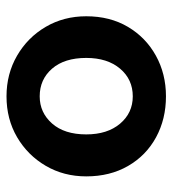

<svg xmlns="http://www.w3.org/2000/svg" viewBox="10 -529 530 590"><g transform="rotate(-90 275.0 -234.0)"><path d="M274 11Q204 11 148 -19.5Q92 -50 60 -105.5Q28 -161 28 -234Q28 -303 60.5 -358.5Q93 -414 148.5 -446.5Q204 -479 274 -479Q343 -479 399 -446.5Q455 -414 487.5 -358.5Q520 -303 520 -234Q520 -161 487.5 -106Q455 -51 399 -20Q343 11 274 11ZM274 -91Q326 -91 359 -130Q392 -169 392 -234Q392 -301 359 -339Q326 -377 274 -377Q224 -377 190.5 -339Q157 -301 157 -234Q157 -169 190 -130Q223 -91 274 -91Z"/></g></svg>

Font: Inconsolata SemiExpanded ExtraBold
Style: Regular
Weight: 800
Width: 6
Monospace: yes
Designer: Raph Levien, Cyreal, Brenton Simpson
Foundry: Raph Levien, Cyreal, Google
Version: Version 3.001; ttfautohint (v1.8.2.53-6de2)